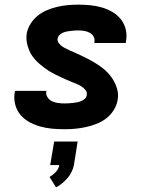

<svg xmlns="http://www.w3.org/2000/svg" viewBox="-20 -548 640 826"><path d="M257 8Q230 8 203.5 5.5Q177 3 152.5 -4Q128 -11 106 -23Q84 -35 68 -54Q52 -73 45.5 -98Q39 -123 43 -149Q44 -151 44 -153Q44 -155 45 -157H180Q179 -156 179 -155.5Q179 -155 179 -155Q177 -141 184.5 -129.5Q192 -118 203.5 -112.5Q215 -107 229 -105Q243 -103 257 -103Q265 -103 274 -103.5Q283 -104 292 -105Q301 -106 310 -107.5Q319 -109 328 -112.5Q337 -116 344.5 -122.5Q352 -129 353 -138Q356 -151 347.5 -161Q339 -171 328.5 -177.5Q318 -184 306 -188.5Q294 -193 282.5 -198Q271 -203 259.5 -208Q248 -213 236.5 -218.5Q225 -224 214 -229.5Q203 -235 192.5 -241.5Q182 -248 172 -255.5Q162 -263 152.5 -271Q143 -279 134.5 -288Q126 -297 119 -307Q112 -317 107 -328.5Q102 -340 98.5 -352Q95 -364 94 -377Q93 -390 95 -404Q99 -426 112 -446.5Q125 -467 143.5 -481.5Q162 -496 184 -505Q206 -514 228 -519Q250 -524 272.5 -526Q295 -528 317 -528Q343 -528 368.5 -525.5Q394 -523 418 -516Q442 -509 463.5 -496.5Q485 -484 500 -465Q515 -446 521 -421.5Q527 -397 522 -371Q522 -369 521.5 -367Q521 -365 521 -363H386Q386 -364 386 -364.5Q386 -365 386 -366Q389 -379 383 -390Q377 -401 366 -407Q355 -413 342.5 -415Q330 -417 317 -417Q309 -417 300.5 -416.5Q292 -416 284 -415Q276 -414 267.5 -412.5Q259 -411 251 -407.5Q243 -404 236.5 -398Q230 -392 228 -383Q226 -372 232.5 -363Q239 -354 248 -348Q257 -342 267 -337.5Q277 -333 286 -328H288Q312 -317 335.5 -306Q359 -295 381.5 -282Q404 -269 424 -253Q444 -237 459 -216.5Q474 -196 482.5 -170Q491 -144 486 -117Q482 -94 468.5 -73Q455 -52 435.5 -37.5Q416 -23 393.5 -14.5Q371 -6 348 -1Q325 4 302 6Q279 8 257 8ZM221 258 193 213Q208 205 220.5 191.5Q233 178 235 162H196L213 61H314L298 162Q295 177 288 191.5Q281 206 270.5 218Q260 230 247.5 240.5Q235 251 221 258Z"/></svg>

Font: Iosevka SS04 Hv Ex Obl
Style: Regular
Weight: 900
Width: 7
Italic angle: -9°
Monospace: yes
Designer: Belleve Invis
Foundry: Belleve Invis
Version: Version 19.0.0; ttfautohint (v1.8.4)